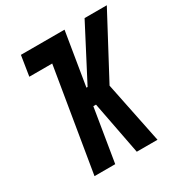

<svg xmlns="http://www.w3.org/2000/svg" viewBox="-170 -865 949 995"><g transform="rotate(-30 304.0 -367.5)"><path d="M110 0 212 -615H75L94 -735H355L303 -418H310L475 -735H608L412 -367L487 0H363L302 -317H286L234 0Z"/></g></svg>

Font: Iosevka Heavy Extended Oblique
Style: Regular
Weight: 900
Width: 7
Italic angle: -9°
Monospace: yes
Designer: Belleve Invis
Foundry: Belleve Invis
Version: Version 32.5.0; ttfautohint (v1.8.4)